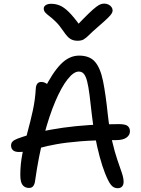

<svg xmlns="http://www.w3.org/2000/svg" viewBox="-20 -1012 766 1042"><path d="M618.2 9.4Q596.2 9.4 581.6 -9.5Q567 -28.4 549.8 -72.4Q535.2 -108.8 520.9 -161.7Q506.6 -214.6 495.7 -273.6Q484.8 -332.6 478.8 -386Q471.8 -451.4 465.9 -497Q460 -542.6 453 -570.2Q446 -597.8 435.4 -610.7Q424.8 -623.6 407.4 -623.6Q379.8 -623.6 346.5 -581.4Q313.2 -539.2 279.9 -461Q246.6 -382.8 218 -273.8Q189.4 -164.8 170.6 -31.4Q168.2 -12.4 160.4 -2.2Q152.6 8 137.6 8Q115.2 8 102.7 -7.7Q90.2 -23.4 90.2 -63.2Q90.2 -121 101.7 -178.7Q113.2 -236.4 129.1 -294.2Q145 -352 158 -411.4Q171 -470.8 174.2 -531Q175 -547.6 182.2 -557.4Q189.4 -567.2 204 -567.2Q218 -567.2 231.2 -559.1Q244.4 -551 254.8 -534L218.2 -523.8Q264.2 -617 309.8 -663.6Q355.4 -710.2 409 -710.2Q467 -710.2 496 -676.2Q525 -642.2 539.3 -571.5Q553.6 -500.8 565.2 -389Q574.6 -305.8 588.7 -245.7Q602.8 -185.6 617.1 -144Q631.4 -102.4 641.1 -74.2Q650.8 -46 650.8 -25.4Q650.8 -9 642.5 0.2Q634.2 9.4 618.2 9.4ZM82.8 -187.2Q60.8 -187.2 50.4 -196.8Q40 -206.4 40 -222.4Q40 -235 47.8 -243.5Q55.6 -252 74.6 -259.4Q182.8 -299.6 322.8 -319Q462.8 -338.4 625.2 -338.4Q660.2 -338.4 672.7 -328.3Q685.2 -318.2 685.2 -299.2Q685.2 -278.6 666.2 -265.1Q647.2 -251.6 610.2 -251.6Q495.4 -251.6 417 -245.2Q338.6 -238.8 286.4 -229.3Q234.2 -219.8 199.2 -209.9Q164.2 -200 137.5 -193.6Q110.8 -187.2 82.8 -187.2ZM545.8 -992.4Q559 -992.4 569.3 -986.9Q579.6 -981.4 585.4 -973.2Q591.2 -965 591.2 -955.2Q591.2 -948.4 586.6 -939.7Q582 -931 564.7 -914Q547.4 -897 510 -864.8Q479.6 -838.4 463.2 -822Q446.8 -805.6 434.2 -798.2Q421.6 -790.8 400.6 -790.8Q377.8 -790.8 361.3 -801.3Q344.8 -811.8 325.2 -841.2Q302.4 -874.8 282.8 -893.9Q263.2 -913 248.5 -924Q233.8 -935 225.6 -944.2Q217.4 -953.4 217.4 -965.6Q217.4 -977 228.3 -984.2Q239.2 -991.4 257.6 -991.4Q281.8 -991.4 304.3 -982.3Q326.8 -973.2 353.7 -946.8Q380.6 -920.4 418.8 -867L390.6 -866.6Q433.2 -911.6 459.8 -937.3Q486.4 -963 502.2 -974.8Q518 -986.6 527.6 -989.5Q537.2 -992.4 545.8 -992.4Z"/></svg>

Font: Shantell Sans Light
Style: Regular
Weight: 300
Designer: Stephen Nixon, Anya Danilova, Shantell Martin
Foundry: Arrow Type
Version: Version 1.011;[c5ecc13dd]